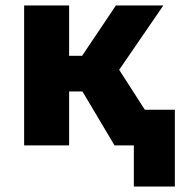

<svg xmlns="http://www.w3.org/2000/svg" viewBox="-20 -530 683 700"><path d="M468 150V-130H617.5V150ZM397.5 0 239 -266.5 402.5 -510H575.5L414.5 -275.5L591.5 0ZM68 0V-510H232V-326.5H387.5V-196.5H232V0Z"/></svg>

Font: Geologica Roman
Style: Bold
Weight: 700
Designer: Sindre Bremnes, Frode Helland
Foundry: Monokrom Skriftforlag AS
Version: Version 1.010;gftools[0.9.28]